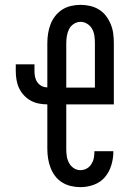

<svg xmlns="http://www.w3.org/2000/svg" viewBox="-20 -763 540 791"><path d="M311 8Q292 8 272.5 3.5Q253 -1 236 -11.5Q219 -22 207 -38Q195 -54 188 -72.5Q181 -91 178 -110.5Q175 -130 175 -150V-333Q157 -333 139.5 -336.5Q122 -340 106.5 -348.5Q91 -357 78.5 -370.5Q66 -384 58.5 -400Q51 -416 48 -434Q45 -452 45 -470V-498H122V-470Q122 -458 124.5 -446Q127 -434 134 -424Q141 -414 152 -408.5Q163 -403 175 -403V-585Q175 -605 178 -624.5Q181 -644 188 -662.5Q195 -681 207.5 -697Q220 -713 236.5 -723.5Q253 -734 272.5 -738.5Q292 -743 312 -743Q332 -743 351.5 -738.5Q371 -734 388 -723.5Q405 -713 417 -697Q429 -681 436.5 -662.5Q444 -644 446.5 -624.5Q449 -605 449 -585V-333H253V-150Q253 -135 255 -120.5Q257 -106 264 -92.5Q271 -79 283.5 -70.5Q296 -62 311 -62Q325 -62 337 -68.5Q349 -75 356.5 -87Q364 -99 366.5 -112Q369 -125 369 -139V-140H447V-138Q447 -110 438.5 -82Q430 -54 412 -33Q394 -12 367 -2Q340 8 311 8ZM253 -402H371V-585Q371 -600 369 -615Q367 -630 360 -643Q353 -656 340 -664.5Q327 -673 312 -673Q297 -673 284 -664.5Q271 -656 264.5 -643Q258 -630 255.5 -615Q253 -600 253 -585Z"/></svg>

Font: Iosevka Curly
Style: Regular
Weight: 400
Monospace: yes
Designer: Belleve Invis
Foundry: Belleve Invis
Version: Version 22.1.2; ttfautohint (v1.8.4)